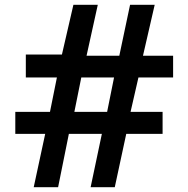

<svg xmlns="http://www.w3.org/2000/svg" viewBox="-20 -783 787 803"><path d="M223 0H121L169 -223H44V-315H189L218 -459H88V-555H239L287 -763H389L342 -550H479L524 -763H627L578 -550H704V-459H559L526 -315H660V-223H508L460 0H359L406 -223H268ZM320 -459 291 -315H428L457 -459Z"/></svg>

Font: Open Sauce Sans
Style: Bold
Weight: 700
Designer: Alfredo Marco Pradil
Foundry: Creative Sauce Fz LLC
Version: Version 1.477